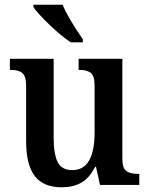

<svg xmlns="http://www.w3.org/2000/svg" viewBox="-20 -786 634 816"><path d="M91 -187V-420Q91 -461 75.5 -475Q60 -489 25 -489H22V-536H208V-201Q208 -130 225.5 -96.5Q243 -63 287 -63Q336 -63 359 -104.5Q382 -146 382 -221V-421Q382 -463 366 -476Q350 -489 317 -489H314V-536H500V-112Q500 -72 516.5 -59.5Q533 -47 566 -47H572V0H405L388 -77H384Q360 -29 325.5 -9.5Q291 10 242 10Q165 10 128 -37.5Q91 -85 91 -187ZM122 -756V-766H246Q269 -710 332 -619V-606H281Q241 -632 190.5 -680.5Q140 -729 122 -756Z"/></svg>

Font: Noto Serif NarrowSemiBold
Style: Regular
Weight: 600
Width: 4
Designer: Monotype Design Team
Foundry: Monotype Imaging Inc.
Version: Version 1.001